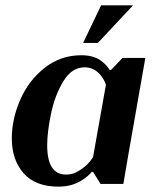

<svg xmlns="http://www.w3.org/2000/svg" viewBox="-20 -686 590 716"><path d="M24 -170Q24 -242 55.5 -314Q87 -386 146.5 -433Q206 -480 284 -480Q336 -480 366 -452Q381 -439 389 -425H394L437 -470H522L457 -100L440 0H355L327 -45H322Q310 -30 290 -17Q252 10 198 10Q112 10 68 -40Q24 -90 24 -170ZM299 -67Q314 -80 327 -100L375 -370Q369 -388 358 -402Q333 -435 296 -435Q248 -435 216.5 -383.5Q185 -332 170.5 -263Q156 -194 156 -144Q156 -35 226 -35Q247 -35 264 -43.5Q281 -52 299 -67ZM290 -526 357 -666H476L345 -526Z"/></svg>

Font: Philosopher
Style: Bold Italic
Weight: 700
Italic angle: -10°
Designer: Jovanny Lemonad
Foundry: Jovanny Lemonad
Version: Version 2.000